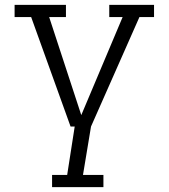

<svg xmlns="http://www.w3.org/2000/svg" viewBox="-20 -520 693 789"><path d="M429 -450V-500H613V-450H553L354 0L321 199H405V249H194V199H256L287 0H270L108 -450H40V-500H251V-450H182L314 -47L484 -450Z"/></svg>

Font: Antic Slab
Style: Regular
Weight: 400
Designer: Santiago Orozco
Foundry: Santiago Orozco
Version: Version 001.002